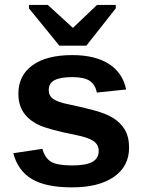

<svg xmlns="http://www.w3.org/2000/svg" viewBox="-20 -767 596 796"><path d="M515.1 -154.3Q515.1 -77.6 452.4 -33.9Q389.6 9.8 278.8 9.8Q169.9 9.8 112.1 -24.7Q54.2 -59.1 35.2 -131.8L155.8 -149.9Q166 -112.3 191.2 -96.7Q216.3 -81.1 278.8 -81.1Q336.4 -81.1 362.8 -95.7Q389.2 -110.4 389.2 -141.6Q389.2 -167 367.9 -181.9Q346.7 -196.8 295.9 -207Q179.7 -230 139.2 -249.8Q98.6 -269.5 77.4 -301Q56.2 -332.5 56.2 -378.4Q56.2 -454.1 114.5 -496.3Q172.9 -538.6 279.8 -538.6Q374 -538.6 431.4 -502Q488.8 -465.3 502.9 -396L381.3 -383.3Q375.5 -415.5 352.5 -431.4Q329.6 -447.3 279.8 -447.3Q231 -447.3 206.5 -434.8Q182.1 -422.4 182.1 -393.1Q182.1 -370.1 200.9 -356.7Q219.7 -343.3 264.2 -334.5Q326.2 -321.8 374.3 -308.3Q422.4 -294.9 451.4 -276.4Q480.5 -257.8 497.8 -228.8Q515.1 -199.7 515.1 -154.3ZM337.9 -577.6H226.1L100.1 -732.4V-746.6H178.2L281.2 -652.3H283.2L382.3 -746.6H460V-732.4Z"/></svg>

Font: Liberation Sans
Style: Bold
Weight: 700
Designer: Steve Matteson
Foundry: Ascender Corporation
Version: Version 2.1.5